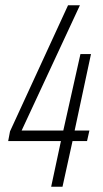

<svg xmlns="http://www.w3.org/2000/svg" viewBox="-20 -708 392 728"><path d="M174 0 211 -173H11L18 -210L238 -688H283L62 -213H220L285 -503H325L263 -213H319L310 -173H255L217 0Z"/></svg>

Font: Saira ExtraCondensed ExtraLight
Style: Italic
Weight: 250
Width: 2
Italic angle: -12°
Designer: Hector Gatti with collaboration of the Omnibus-Type team
Foundry: Omnibus-Type
Version: Version 1.101